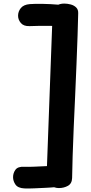

<svg xmlns="http://www.w3.org/2000/svg" viewBox="-20 -890 510 1073"><path d="M274 -815Q276 -847 295 -858.5Q314 -870 339 -870Q357 -870 375.5 -865Q394 -860 406 -848Q418 -836 417 -815Q416 -764 413.5 -691Q411 -618 407.5 -531.5Q404 -445 400 -355Q396 -265 392 -178.5Q388 -92 386 -19Q384 54 383 105Q382 136 359.5 148.5Q337 161 309 161Q284 161 261.5 145.5Q239 130 240 105ZM116 163Q80 161 66.5 141.5Q53 122 53 100Q53 77 66.5 58.5Q80 40 116 42Q140 43 172 41.5Q204 40 237 38.5Q270 37 297 34Q331 31 346 51Q361 71 361 95Q361 109 356.5 121Q352 133 342 140Q334 146 322.5 150Q311 154 297 155Q270 158 237 159.5Q204 161 172 162.5Q140 164 116 163ZM145 -744Q112 -743 96.5 -761.5Q81 -780 81 -802Q81 -826 96.5 -845Q112 -864 146 -867Q173 -869 215.5 -868.5Q258 -868 318 -863Q352 -860 373 -846Q394 -832 394 -802Q394 -779 377 -759Q360 -739 329 -742Q292 -745 260.5 -745.5Q229 -746 201 -745.5Q173 -745 145 -744Z"/></svg>

Font: Playpen Sans Arabic
Style: Bold
Weight: 700
Version: Version 2.000